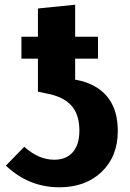

<svg xmlns="http://www.w3.org/2000/svg" viewBox="-20 -778 552 815"><path d="M331 -433Q480 -388 480 -222Q480 -114 411.5 -48.5Q343 17 232 17Q102 17 5 -75L83 -155Q144 -100 210 -100Q261 -100 289 -132Q317 -164 317 -223Q317 -287 288 -324Q259 -361 197 -377L141 -389V-529H71V-622H141V-742L299 -758V-622H396V-529H299V-440Z"/></svg>

Font: FiraGO
Style: Bold
Weight: 700
Designer: bBox Type
Foundry: bBox Type GmbH
Version: Version 1.001;PS 001.001;hotconv 1.0.88;makeotf.lib2.5.64775